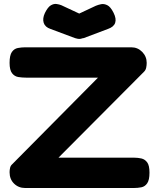

<svg xmlns="http://www.w3.org/2000/svg" viewBox="-20 -931 797 962"><path d="M106 11Q73 11 50.5 -11Q28 -33 28 -68Q28 -79 30.5 -90Q33 -101 41 -108L471 -542H110Q91 -542 72 -545Q53 -548 40.5 -564Q28 -580 28 -616Q28 -654 39.5 -670.5Q51 -687 69.5 -690.5Q88 -694 107 -694H638Q670 -694 692.5 -671Q715 -648 715 -616Q715 -604 712.5 -592Q710 -580 702 -572L273 -141H652Q671 -141 688.5 -137Q706 -133 717.5 -117.5Q729 -102 729 -66Q729 -29 717.5 -12.5Q706 4 688 7.5Q670 11 650 11ZM377 -863 460 -902Q472 -907 486.5 -910Q501 -913 517.5 -905Q534 -897 549 -867Q564 -837 557 -816.5Q550 -796 521 -786L399 -740Q395 -740 389.5 -738Q384 -736 377 -736Q370 -736 364 -738Q358 -740 356 -740L233 -786Q206 -795 199 -816.5Q192 -838 205 -866Q220 -896 235 -904.5Q250 -913 263.5 -911Q277 -909 287 -905Z"/></svg>

Font: Fredoka SemiExpanded SemiBold
Style: Regular
Weight: 600
Width: 6
Designer: Ben Nathan
Foundry: Milena B. Brandão, Ben Nathan
Version: Version 2.001